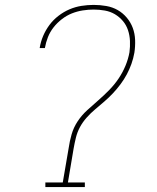

<svg xmlns="http://www.w3.org/2000/svg" viewBox="-20 -763 640 783"><path d="M165 0V-19H236L260 -159Q264 -187 272 -215Q280 -243 296.5 -268Q313 -293 335.5 -313.5Q358 -334 381 -354Q404 -374 425.5 -396Q447 -418 463.5 -442.5Q480 -467 491.5 -494.5Q503 -522 508 -550Q511 -573 510 -596Q509 -619 502 -640Q495 -661 481 -677.5Q467 -694 448.5 -705Q430 -716 407.5 -720Q385 -724 362 -724Q340 -724 317.5 -720.5Q295 -717 273.5 -708.5Q252 -700 232.5 -685Q213 -670 198.5 -651.5Q184 -633 175.5 -611.5Q167 -590 163 -567Q163 -567 163 -567Q163 -567 163 -567H142Q142 -567 142 -567Q142 -567 142 -568Q146 -593 156 -616.5Q166 -640 181.5 -661Q197 -682 218.5 -698.5Q240 -715 263.5 -725Q287 -735 312 -739Q337 -743 362 -743Q388 -743 413.5 -738.5Q439 -734 460 -722Q481 -710 497 -691Q513 -672 521.5 -649Q530 -626 531 -600Q532 -574 528 -548Q524 -525 516 -502.5Q508 -480 497 -459.5Q486 -439 471.5 -419.5Q457 -400 440.5 -382.5Q424 -365 405.5 -349Q387 -333 368.5 -317.5Q350 -302 333.5 -283.5Q317 -265 306 -244.5Q295 -224 289.5 -201.5Q284 -179 280 -156L257 -19H326V0Z"/></svg>

Font: Iosevka Etoile Thin Oblique
Style: Regular
Weight: 100
Italic angle: -9°
Designer: Belleve Invis
Foundry: Belleve Invis
Version: Version 15.5.2; ttfautohint (v1.8.4)